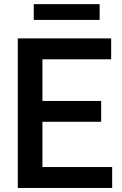

<svg xmlns="http://www.w3.org/2000/svg" viewBox="-20 -930 604 950"><path d="M68 0V-740H530V-636.5H190V-430.5H480.5V-327.5H190V-103.5H535V0ZM147 -831.5V-909.5H473V-831.5Z"/></svg>

Font: Encode Sans Semi Condensed SemiBold
Style: Regular
Weight: 600
Width: 4
Designer: Multiple Designers
Foundry: Impallari Type
Version: Version 3.000; ttfautohint (v1.8.3) -l 8 -r 50 -G 200 -x 14 